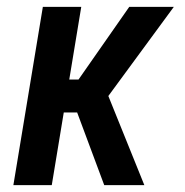

<svg xmlns="http://www.w3.org/2000/svg" viewBox="-20 -540 540 560"><path d="M19 0 105 -520H217L182 -308H209L357 -520H487L296 -260L401 0H284L205 -212H166L131 0Z"/></svg>

Font: Iosevka Custom
Style: Bold Italic
Weight: 700
Italic angle: -9°
Designer: Belleve Invis
Foundry: Belleve Invis
Version: Version 30.3.1; ttfautohint (v1.8.3)